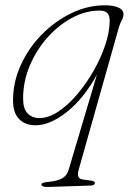

<svg xmlns="http://www.w3.org/2000/svg" viewBox="-20 -478 538 744"><path d="M164 246.5Q155 247 147.8 244.5Q140.5 242 140.5 236.5Q140.5 234 145 231.2Q149.5 228.5 162.5 227.5Q203.5 223.5 221.5 212.8Q239.5 202 246 180L355.5 -188.5Q304 -95.5 239 -44Q174 7.5 117.5 7.5Q78 7.5 54.2 -16.5Q30.5 -40.5 30.5 -89Q30.5 -160.5 60.8 -226.5Q91 -292.5 142.2 -344.5Q193.5 -396.5 256.8 -427Q320 -457.5 386 -457.5Q420 -457.5 439.2 -448.5Q458.5 -439.5 458.5 -423.5Q458.5 -411.5 451.8 -399.5Q445 -387.5 439.5 -368L284.5 181Q275.5 214 300 217.5L333.5 222Q347.5 224 347.5 230.5Q347.5 240.5 332.5 241ZM69.5 -95.5Q69.5 -57 86.8 -38.8Q104 -20.5 133 -20.5Q168 -20.5 205.8 -45.5Q243.5 -70.5 278.8 -112Q314 -153.5 342.8 -203.8Q371.5 -254 388.2 -304.8Q405 -355.5 405 -398Q405 -419.5 395 -428.2Q385 -437 366 -437Q312 -437 259.5 -409Q207 -381 164 -332.8Q121 -284.5 95.2 -223.2Q69.5 -162 69.5 -95.5Z"/></svg>

Font: Fraunces 9pt Thin
Style: Italic
Weight: 100
Italic angle: -16°
Version: Version 1.000;[b76b70a41]